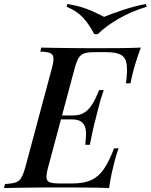

<svg xmlns="http://www.w3.org/2000/svg" viewBox="-58 -948 760 968"><path d="M208 -346 214 -366H395L390 -346ZM311 -366Q343 -366 364 -378.5Q385 -391 399.5 -411Q414 -431 424 -453Q434 -475 442 -494H465Q447 -441 440 -411.5Q433 -382 426 -356Q421 -339 417 -321Q413 -303 407.5 -279Q402 -255 395 -218H372Q374 -241 375.5 -263.5Q377 -286 372 -304.5Q367 -323 351.5 -334.5Q336 -346 304 -346ZM577 -528Q585 -587 581 -621.5Q577 -656 553.5 -670.5Q530 -685 479 -685H420Q387 -685 368.5 -679.5Q350 -674 339 -656.5Q328 -639 318 -602L185 -106Q175 -70 176.5 -52Q178 -34 194 -28.5Q210 -23 244 -23H305Q365 -23 402 -40Q439 -57 465.5 -95.5Q492 -134 517 -200H540Q535 -187 529 -168Q523 -149 518 -128Q513 -109 505 -73.5Q497 -38 492 0Q441 -2 377 -2.5Q313 -3 263 -3Q240 -3 204.5 -3Q169 -3 127 -2.5Q85 -2 42.5 -1.5Q0 -1 -38 0L-33 -20Q1 -22 20 -28Q39 -34 49.5 -52Q60 -70 70 -106L203 -602Q213 -639 211.5 -656.5Q210 -674 194.5 -680.5Q179 -687 145 -688L150 -708Q188 -707 230.5 -706.5Q273 -706 315 -705.5Q357 -705 392.5 -705Q428 -705 451 -705Q496 -705 551.5 -705.5Q607 -706 652 -708Q639 -673 629 -641.5Q619 -610 614 -590Q609 -572 605.5 -555.5Q602 -539 600 -528ZM467 -863Q508 -880 564.5 -898.5Q621 -917 677 -928L682 -914Q605 -891 540 -853.5Q475 -816 435 -776H417Q393 -823 362 -857.5Q331 -892 278 -914L282 -928Q329 -920 360.5 -909.5Q392 -899 417 -887.5Q442 -876 467 -863Z"/></svg>

Font: Playfair Display Medium
Style: Italic
Weight: 500
Italic angle: -14°
Designer: Claus Eggers Sørensen
Foundry: Claus Eggers Sørensen
Version: Version 1.203